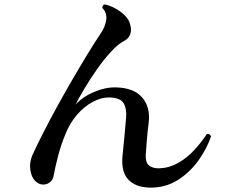

<svg xmlns="http://www.w3.org/2000/svg" viewBox="-20 -811 1040 859"><path d="M670 28Q597 32 559 -2.5Q521 -37 528 -113Q532 -152 536.5 -198.5Q541 -245 544 -283Q548 -323 533.5 -348.5Q519 -374 470 -375Q434 -376 395.5 -355.5Q357 -335 324.5 -297.5Q292 -260 272 -209Q253 -163 240 -113.5Q227 -64 220 -25Q217 -6 202.5 5Q188 16 169.5 14.5Q151 13 136 -3Q120 -20 115.5 -52.5Q111 -85 125 -117Q144 -159 172.5 -215Q201 -271 235 -333Q269 -395 304.5 -456Q340 -517 372 -569.5Q404 -622 429 -659Q452 -693 455.5 -724Q459 -755 438 -775Q437 -781 440.5 -786Q444 -791 450 -791Q488 -782 520 -758Q552 -734 560 -709Q570 -681 563.5 -660.5Q557 -640 539 -630Q509 -615 476.5 -579.5Q444 -544 413.5 -500.5Q383 -457 358 -415Q333 -373 318 -343Q350 -378 400.5 -399.5Q451 -421 497 -420Q577 -419 615.5 -375.5Q654 -332 645 -261Q640 -221 637 -184.5Q634 -148 632 -117Q631 -82 648 -69.5Q665 -57 694 -58Q739 -60 778 -82.5Q817 -105 849 -139.5Q881 -174 905 -211Q920 -214 924 -200Q906 -148 870.5 -97Q835 -46 784 -11Q733 24 670 28Z"/></svg>

Font: Zen Old Mincho Black
Style: Regular
Weight: 900
Designer: Yoshimichi Ohira
Foundry: Positype
Version: Version 1.001